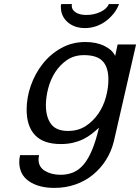

<svg xmlns="http://www.w3.org/2000/svg" viewBox="-20 -717 684 937"><path d="M110 -182Q110 -241 130.5 -299.5Q151 -358 188.5 -405.5Q226 -453 279 -482.5Q332 -512 397 -512Q451 -512 490 -492.5Q529 -473 542 -444L554 -500H644L536 -29Q524 21 498 62.5Q472 104 434.5 135Q397 166 349 183Q301 200 245 200Q169 200 121.5 167.5Q74 135 74 73Q74 57 78 40H171Q168 52 168 61Q168 98 199.5 117Q231 136 276 136Q309 136 337 124.5Q365 113 388 86Q411 59 429.5 14.5Q448 -30 463 -94Q446 -78 427.5 -63.5Q409 -49 386.5 -38Q364 -27 337 -20.5Q310 -14 277 -14Q192 -14 151 -57.5Q110 -101 110 -182ZM204 -203Q204 -146 229 -112Q254 -78 312 -78Q362 -78 398.5 -102Q435 -126 460 -162.5Q485 -199 497 -243.5Q509 -288 509 -328Q509 -389 481 -418.5Q453 -448 390 -448Q342 -448 307 -424Q272 -400 249 -364Q226 -328 215 -285Q204 -242 204 -203ZM331 -697Q330 -694 330 -689Q330 -669 349.5 -656.5Q369 -644 401 -644Q439 -644 470.5 -659Q502 -674 511 -697H561Q551 -671 533.5 -649.5Q516 -628 494.5 -612.5Q473 -597 447.5 -588.5Q422 -580 395 -580Q343 -580 310 -609Q277 -638 277 -683Q277 -684 277 -688Q277 -692 279 -697Z"/></svg>

Font: Perun
Style: Italic
Weight: 400
Italic angle: -12°
Foundry: Copyright (c) Stefan Peev, Context Ltd, 2016
Version: Version 1.027